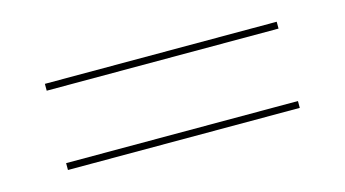

<svg xmlns="http://www.w3.org/2000/svg" viewBox="-36 -561 632 352"><g transform="rotate(-15 280.0 -385.0)"><path d="M60 -467H500V-454H60ZM60 -316.5H500V-303.5H60Z"/></g></svg>

Font: Bodoni Moda 16pt
Style: Regular
Weight: 400
Version: Version 2.3